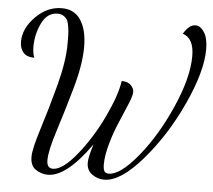

<svg xmlns="http://www.w3.org/2000/svg" viewBox="-55 -780 1029 927"><g transform="rotate(5 459.5 -316.5)"><path d="M25 -542Q25 -606 81 -663Q137 -720 208 -720Q269 -720 300 -672.5Q331 -625 331 -542Q331 -459 298.5 -343.5Q266 -228 234 -128.5Q202 -29 202 17Q202 56 232 56Q279 56 347.5 -29Q416 -114 466.5 -221Q517 -328 526 -395Q556 -395 571 -379.5Q586 -364 586 -346Q586 -329 568 -286L530 -196Q509 -149 492 -89.5Q475 -30 475 14Q475 35 480.5 45.5Q486 56 503 56Q558 56 642.5 -47Q727 -150 791 -295Q855 -440 855 -544Q855 -631 800 -648Q827 -694 858 -694Q882 -694 900.5 -665Q919 -636 919 -583Q919 -476 845.5 -316Q772 -156 667 -34.5Q562 87 483 87Q450 87 423.5 67.5Q397 48 397 12Q397 -15 417 -78Q300 87 210 87Q179 87 151.5 69Q124 51 124 7Q124 -31 155.5 -130Q187 -229 218.5 -347.5Q250 -466 250 -552Q250 -580 249.5 -595.5Q249 -611 246 -632.5Q243 -654 237 -665Q231 -676 219 -684Q207 -692 190 -692Q140 -692 113.5 -638Q87 -584 87 -524Q87 -491 96 -470Q59 -470 42 -490Q25 -510 25 -542Z"/></g></svg>

Font: DancingScriptRegular
Style: Regular
Weight: 400
Designer: Pablo Impallari
Foundry: Pablo Impallari. www.impallari.com
Version: Version 1.002